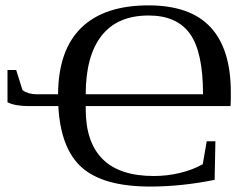

<svg xmlns="http://www.w3.org/2000/svg" viewBox="-20 -682 918 712"><path d="M85.9 -288.6Q36.1 -288.6 7.8 -302.7V-422.4H40L63.5 -347.7Q84.5 -332.5 114.7 -332.5H195.3Q196.3 -496.1 281.5 -579.1Q366.7 -662.1 530.8 -662.1Q685.5 -662.1 760.7 -581.1Q835.9 -500 835.9 -340.8V-314L835 -288.6H297.9V-276.9Q297.9 -154.3 360.8 -91.8Q423.8 -29.3 550.3 -29.3Q600.1 -29.3 647.7 -40.8Q695.3 -52.2 731.9 -73.2L746.6 -158.2H778.8L775.9 -15.1Q653.8 9.8 536.6 9.8Q363.8 9.8 284.2 -60.3Q204.6 -130.4 196.3 -288.6ZM531.2 -624.5Q415.5 -624.5 356.7 -549.6Q297.9 -474.6 297.9 -332.5H732.9Q732.9 -489.3 684.3 -556.9Q635.7 -624.5 531.2 -624.5Z"/></svg>

Font: Tinos
Style: Regular
Weight: 400
Designer: Steve Matteson
Foundry: Monotype Imaging Inc.
Version: Version 1.23